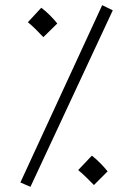

<svg xmlns="http://www.w3.org/2000/svg" viewBox="-20 -707 506 744"><path d="M98 17 417 -667 376 -687 59 0ZM148 -563 202 -616C186 -636 164 -659 140 -677L88 -621C112 -601 125 -587 148 -563ZM344 10 397 -43C381 -63 359 -86 336 -104L283 -48C307 -28 320 -14 344 10Z"/></svg>

Font: Noto Sans Arabic ExtCond Light
Style: Regular
Weight: 300
Width: 2
Designer: Monotype Design Team, Nadine Chahine, Nizar Qandah and Khaled Hosny
Foundry: Monotype Imaging Inc.
Version: Version 2.012